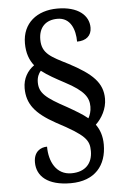

<svg xmlns="http://www.w3.org/2000/svg" viewBox="-59 -802 625 958"><g transform="rotate(-5 253.5 -323.0)"><path d="M256 114C379 114 437 39 437 -64C437 -107 425 -140 406 -166C437 -195 463 -241 463 -291C463 -371 413 -419 297 -480C212 -523 167 -543 167 -613C167 -675 203 -709 261 -709C327 -709 349 -647 349 -587C394 -587 422 -610 422 -651C422 -712 369 -760 265 -760C163 -760 89 -702 89 -601C89 -551 103 -516 125 -488C92 -465 68 -427 68 -378C68 -300 107 -249 209 -193C351 -118 370 -93 370 -37C370 24 334 65 264 65C188 65 154 -3 154 -78C122 -78 87 -59 87 -5C87 65 142 114 256 114ZM372 -201C346 -223 311 -243 271 -266C167 -322 136 -348 136 -402C136 -427 145 -446 156 -458C188 -433 227 -412 270 -389C367 -338 387 -303 387 -258C387 -235 380 -215 372 -201Z"/></g></svg>

Font: Noto Serif Bengali SemiCondensed
Style: Regular
Weight: 400
Width: 4
Designer: Juan Bruce, Universal Thirst, Indian Type Foundry and the Monotype Design Team.
Foundry: Monotype Imaging Inc.
Version: Version 2.003